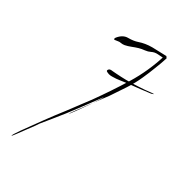

<svg xmlns="http://www.w3.org/2000/svg" viewBox="-196 -830 1021 1099"><g transform="rotate(30 315.0 -281.0)"><path d="M297.9 -633.8Q276.4 -628.9 275.4 -633.8Q274.4 -639.6 279.3 -645.5Q307.6 -680.7 342.8 -679.7Q377.9 -679.7 403.3 -688.5Q442.4 -702.1 487.3 -702.1Q490.2 -702.1 492.2 -702.1Q540 -701.2 584 -699.2Q584 -699.2 584 -699.2Q584 -699.2 584 -699.2Q579.1 -706.1 585 -696.3Q590.8 -688.5 590.8 -688.5Q590.8 -688.5 590.8 -688.5Q578.1 -648.4 561.5 -607.4Q545.9 -566.4 528.3 -527.3Q505.9 -476.6 475.6 -430.7Q446.3 -385.7 415 -339.8Q410.2 -333 389.6 -305.7Q369.1 -278.3 344.7 -245.1Q314.5 -205.1 289.1 -169.9Q262.7 -133.8 263.7 -132.8Q265.6 -132.8 290 -166Q313.5 -199.2 339.8 -236.3Q360.4 -266.6 376 -291Q391.6 -314.5 390.6 -316.4Q390.6 -316.4 366.2 -283.2Q341.8 -250 313.5 -211.9Q290 -181.6 271.5 -156.2Q252.9 -131.8 250 -127.9Q224.6 -95.7 199.2 -64.5Q173.8 -33.2 148.4 -2Q145.5 2.9 131.8 22.5Q117.2 42 100.6 64.5Q80.1 92.8 62.5 116.2Q44.9 139.6 43 139.6Q43 139.6 43 139.6Q43 138.7 43 138.7Q43 131.8 75.2 85.9Q110.4 36.1 158.2 -29.3Q178.7 -56.6 200.2 -85.9Q221.7 -114.3 242.2 -140.6Q279.3 -189.5 306.6 -226.6Q334 -262.7 338.9 -269.5Q410.2 -369.1 473.6 -471.7Q537.1 -575.2 573.2 -693.4Q576.2 -689.5 572.3 -694.3Q569.3 -699.2 581.1 -680.7Q561.5 -681.6 537.1 -683.6Q513.7 -685.5 495.1 -675.8Q479.5 -668 460 -666Q440.4 -664.1 422.9 -659.2Q403.3 -653.3 383.8 -645.5Q364.3 -637.7 344.7 -633.8Q332 -631.8 321.3 -633.8Q310.5 -636.7 297.9 -633.8Q297.9 -633.8 313.5 -649.4Q329.1 -666 339.8 -676.8Q339.8 -676.8 297.9 -633.8ZM335.9 -467.8Q342.8 -473.6 359.4 -470.7Q376 -468.8 384.8 -468.8Q401.4 -467.8 418 -466.8Q434.6 -465.8 451.2 -465.8Q490.2 -465.8 531.2 -467.8Q572.3 -469.7 611.3 -474.6Q621.1 -475.6 626 -475.6Q629.9 -475.6 629.9 -474.6Q629.9 -474.6 627.9 -473.6Q620.1 -469.7 612.3 -468.8Q580.1 -464.8 547.9 -460.9Q516.6 -458 484.4 -454.1Q455.1 -451.2 423.8 -446.3Q399.4 -442.4 376 -442.4Q369.1 -442.4 363.3 -442.4Q349.6 -443.4 336.9 -450.2Q330.1 -453.1 330.1 -458Q330.1 -461.9 335.9 -467.8Z"/></g></svg>

Font: Margalida Font
Style: Regular
Weight: 400
Designer: Mateu Riera. mateurierasureda@hotmail.com
Version: Version 1.0